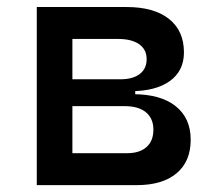

<svg xmlns="http://www.w3.org/2000/svg" viewBox="-20 -538 626 558"><path d="M183.6 0V-92.8H349.6Q385.7 -92.8 405.8 -110.6Q425.8 -128.4 425.8 -161.1Q425.8 -193.8 404.1 -211.7Q382.3 -229.5 342.8 -229.5H173.8V-264.2H367.2Q446.8 -264.2 490.5 -229.5Q534.2 -194.8 534.2 -131.8Q534.2 -68.8 493.2 -34.4Q452.1 0 377.9 0ZM86.9 0V-517.6H190.4V0ZM150.4 -243.2V-291H373V-243.2ZM173.8 -272.9V-307.6H330.1Q366.2 -307.6 386.2 -323Q406.2 -338.4 406.2 -366.2Q406.2 -394 384.5 -409.4Q362.8 -424.8 323.2 -424.8H183.6V-517.6H347.7Q427.2 -517.6 470.9 -483.2Q514.6 -448.7 514.6 -385.7Q514.6 -332 473.6 -302.5Q432.6 -272.9 358.4 -272.9Z"/></svg>

Font: Cascadia Mono PL
Style: Regular
Weight: 400
Monospace: yes
Designer: Aaron Bell
Foundry: Saja Typeworks
Version: Version 2102.003